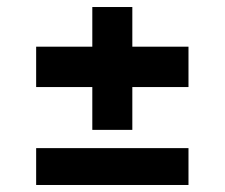

<svg xmlns="http://www.w3.org/2000/svg" viewBox="-20 -608 640 547"><path d="M83 -360V-475H243V-588H357V-475H517V-360H357V-238H243V-360ZM83 -81V-186H517V-81Z"/></svg>

Font: Kreadon
Style: Bold
Weight: 700
Designer: Reiya WATANABE
Foundry: StudioGnu
Version: Version 1.003; ttfautohint (v1.8.4.7-5d5b);gftools[0.9.32]